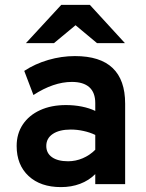

<svg xmlns="http://www.w3.org/2000/svg" viewBox="-20 -752 597 784"><path d="M229 12Q145.5 12 96.8 -33.2Q48 -78.5 48 -156Q48 -206 73.2 -243.8Q98.5 -281.5 143.8 -302.2Q189 -323 249.5 -323Q283 -323 314.2 -316.8Q345.5 -310.5 369 -299V-331Q369 -374 344.8 -395.8Q320.5 -417.5 273.5 -417.5Q236 -417.5 196.5 -404Q157 -390.5 116.5 -364L79 -462.5Q123 -491.5 177 -507.2Q231 -523 286 -523Q389 -523 440 -474.2Q491 -425.5 491 -329V0H369V-41Q343 -15 307.2 -1.5Q271.5 12 229 12ZM258 -93.5Q289 -93.5 317.8 -105.8Q346.5 -118 369 -140.5V-201Q347.5 -211.5 321.2 -217.2Q295 -223 269 -223Q222.5 -223 195.8 -205.2Q169 -187.5 169 -156Q169 -126.5 192.5 -110Q216 -93.5 258 -93.5ZM86 -576 230 -732H347L490 -576H376L288.5 -649L200.5 -576Z"/></svg>

Font: Undotted
Style: Bold
Weight: 700
Designer: Delve Withrington, Dave Bailey, Thomas Jockin
Foundry: Delve Fonts LLC
Version: Version 4.000